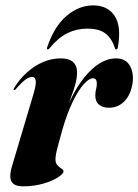

<svg xmlns="http://www.w3.org/2000/svg" viewBox="-20 -664 500 694"><path d="M30 -338Q29 -338.5 29 -340.2Q29 -342 31 -346Q50.5 -378 77.5 -402.2Q104.5 -426.5 135.8 -439.8Q167 -453 199 -453Q230 -453 244.2 -439.8Q258.5 -426.5 258.5 -404Q258.5 -382.5 252.5 -360.2Q246.5 -338 237 -313Q227.5 -288 217.5 -258.5Q207.5 -229 199.5 -194L193.5 -196.5Q212 -256 235 -303.5Q258 -351 284.8 -384.2Q311.5 -417.5 340.5 -435.2Q369.5 -453 399.5 -453Q434 -453 449.2 -426.8Q464.5 -400.5 459 -362.5Q454.5 -334 442.5 -314.5Q430.5 -295 413 -284.8Q395.5 -274.5 374.5 -274.5Q352 -274.5 338.2 -285.5Q324.5 -296.5 324.5 -319Q324.5 -330.5 327.2 -341.2Q330 -352 330 -361.5Q330 -371 326.8 -376Q323.5 -381 316 -381Q302 -381 282.8 -359.8Q263.5 -338.5 243 -296.5Q222.5 -254.5 204.5 -192Q194.5 -156 187.5 -129.5Q180.5 -103 180.5 -87.5Q180.5 -74 187.8 -66.5Q195 -59 202.2 -54.5Q209.5 -50 209.5 -44.5Q209.5 -36 189.5 -23Q169.5 -10 136 -0.2Q102.5 9.5 63.5 9.5Q40 9.5 29 0.8Q18 -8 17.2 -24Q16.5 -40 23 -62L100.5 -322.5Q111 -358 109.2 -372Q107.5 -386 96 -386Q86.5 -386 73.8 -377.5Q61 -369 38.5 -343.5Q36 -340 34 -339Q32 -338 30 -338ZM295 -560.5Q257 -560.5 223.5 -544Q190 -527.5 159.5 -490Q156 -485.5 153 -485.5Q150.5 -485.5 149.8 -487.2Q149 -489 150.5 -493Q176 -569 220.8 -606.8Q265.5 -644.5 316.5 -644.5Q369 -644.5 394.2 -606.8Q419.5 -569 406 -493Q405.5 -489 403.8 -487.2Q402 -485.5 399.5 -485.5Q396 -485.5 395.5 -490Q384.5 -524.5 361.8 -542.5Q339 -560.5 295 -560.5Z"/></svg>

Font: Fraunces 120pt
Style: Bold Italic
Weight: 700
Italic angle: -16°
Version: Version 1.000;[b76b70a41]